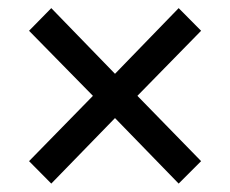

<svg xmlns="http://www.w3.org/2000/svg" viewBox="-20 -573 561 468"><path d="M105 -125.5 50.8 -180.2 206.5 -339.4 50.8 -498 105 -553.2 260.3 -393.1 415.5 -553.2 470.2 -498 314.9 -339.4 470.2 -180.2 415.5 -125.5 260.3 -285.2Z"/></svg>

Font: Akatab SemiBold
Style: Regular
Weight: 600
Designer: SIL Global
Foundry: SIL Global
Version: Version 4.100